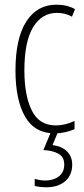

<svg xmlns="http://www.w3.org/2000/svg" viewBox="-20 -559 360 819"><path d="M214 10Q128 10 87 -61.5Q46 -133 46 -258Q46 -395 92 -467Q138 -539 221 -539Q266 -539 300 -520L287 -488Q258 -504 223 -504Q158 -504 121 -442.5Q84 -381 84 -259Q84 -152 115.5 -88Q147 -24 218 -24Q257 -24 298 -43V-8Q280 0 257.5 5Q235 10 214 10ZM288 143Q288 188 258 214Q228 240 176 240Q166 240 152.5 238.5Q139 237 128 234V204Q152 211 174 211Q208 211 231 193.5Q254 176 254 143Q254 110 229 96.5Q204 83 165 81L199 0H229L204 60Q245 65 266.5 87.5Q288 110 288 143Z"/></svg>

Font: Noto Sans Khmer UI ExtraCondensed ExtraLight
Style: Regular
Weight: 200
Width: 2
Designer: Danh Hong and the Monotype Design Team
Foundry: Monotype Imaging Inc.
Version: Version 2.002; ttfautohint (v1.8.4.7-5d5b)